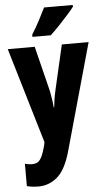

<svg xmlns="http://www.w3.org/2000/svg" viewBox="-65 -806 594 1086"><g transform="rotate(-5 232.5 -263.0)"><path d="M3 -549H156L218 -299Q230 -244 233 -199H236Q238 -220 241.5 -243Q245 -266 252 -297L310 -549H462L293 55Q264 159 216.5 199.5Q169 240 109 240Q91 240 74.5 238Q58 236 43 232V105Q63 111 83 111Q102 111 115 103.5Q128 96 138.5 75Q149 54 160 13L164 -7ZM391 -756Q378 -739 354 -712Q330 -685 303 -656.5Q276 -628 252 -606H148V-619Q173 -659 192.5 -696Q212 -733 228 -766H391Z"/></g></svg>

Font: Noto Sans Malayalam ExtraCondensed ExtraBold
Style: Regular
Weight: 800
Width: 2
Designer: Jelle Bosma - Monotype Design Team
Foundry: Monotype Imaging Inc.
Version: Version 2.104; ttfautohint (v1.8.4.7-5d5b)